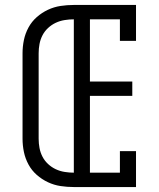

<svg xmlns="http://www.w3.org/2000/svg" viewBox="-20 -755 640 775"><path d="M278 0Q251 0 224.5 -4Q198 -8 173.5 -19.5Q149 -31 128.5 -49Q108 -67 95 -91Q82 -115 76.5 -141.5Q71 -168 71 -195V-540Q71 -567 76.5 -593.5Q82 -620 95 -644Q108 -668 128.5 -686Q149 -704 173.5 -715.5Q198 -727 224.5 -731Q251 -735 278 -735H529V-590H464V-677H343V-426H514V-368H343V-58H464V-145H529V0ZM278 -58V-677Q260 -677 241 -674Q222 -671 205 -663Q188 -655 174 -642Q160 -629 151.5 -612.5Q143 -596 139.5 -577.5Q136 -559 136 -540V-195Q136 -176 139.5 -157.5Q143 -139 151.5 -122.5Q160 -106 174 -93Q188 -80 205 -72Q222 -64 241 -61Q260 -58 278 -58Z"/></svg>

Font: Iosevka Slab Light Extended
Style: Regular
Weight: 300
Width: 7
Monospace: yes
Designer: Belleve Invis
Foundry: Belleve Invis
Version: Version 11.1.0; ttfautohint (v1.8.3)